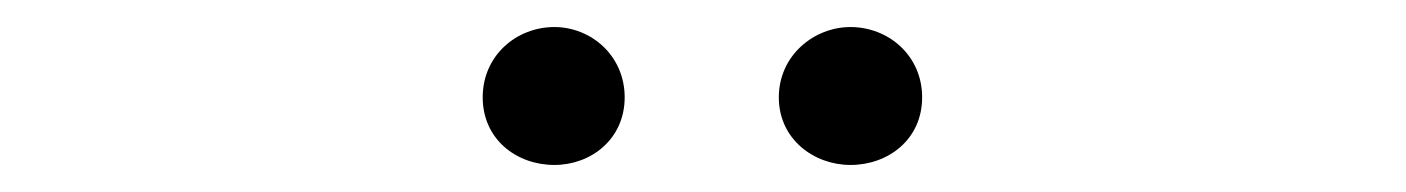

<svg xmlns="http://www.w3.org/2000/svg" viewBox="-20 -792 1040 142"><path d="M390 -670C417 -670 442 -689 442 -720C442 -751 417 -772 390 -772C362 -772 337 -751 337 -720C337 -689 362 -670 390 -670ZM609 -670C637 -670 662 -689 662 -720C662 -751 637 -772 609 -772C582 -772 556 -751 556 -720C556 -689 582 -670 609 -670Z"/></svg>

Font: Harano Aji Mincho K1
Style: Regular
Weight: 400
Foundry: Masamichi Hosoda
Version: HaranoAjiMinchoK1-Regular version 20230610;ttx 4.39.4